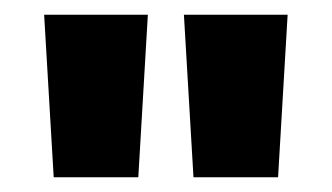

<svg xmlns="http://www.w3.org/2000/svg" viewBox="-20 -820 451 261"><path d="M181 -800 168 -579H53L40 -800ZM371 -800 358 -579H243L230 -800Z"/></svg>

Font: Fz Poppins
Style: Bold
Weight: 700
Designer: Ninad Kale (Devanagari), Jonny Pinhorn (Latin)
Foundry: Indian Type Foundry
Version: Vit hóa bi Vntype.Com & FontZin.Com